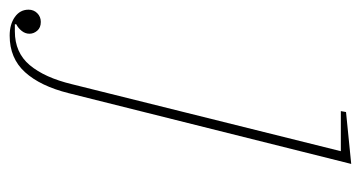

<svg xmlns="http://www.w3.org/2000/svg" viewBox="-320 -354 764 407"><g transform="rotate(90 62.5 -150.0)"><path d="M-66 212Q-90 212 -105.5 201Q-121 190 -121 172Q-121 161 -113.5 153.5Q-106 146 -95 146Q-83 146 -76.5 153.5Q-70 161 -70 170Q-70 179 -76 186.5Q-82 194 -90 198V201H-75Q-30 201 -3.5 169.5Q23 138 37 80L179 -490H94L96 -501L206 -512L56 87Q41 147 11.5 179.5Q-18 212 -66 212Z"/></g></svg>

Font: IBM Plex Serif Thin
Style: Italic
Weight: 100
Italic angle: -14°
Designer: Mike Abbink, Paul van der Laan, Pieter van Rosmalen
Foundry: Bold Monday
Version: Version 3.001